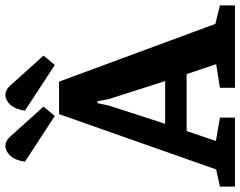

<svg xmlns="http://www.w3.org/2000/svg" viewBox="-119 -785 895 715"><g transform="rotate(-90 328.5 -427.5)"><path d="M254 -671 84 -782Q89 -818 105.5 -836Q122 -854 141 -855Q154 -855 164 -848.5Q174 -842 189 -824L289 -713ZM444 -671 274 -782Q279 -818 295.5 -836Q312 -854 331 -855Q344 -855 354 -848.5Q364 -842 379 -824L479 -713ZM-9 0V-56L55 -70L261 -655H382L597 -73L666 -56V0H359V-56L447 -70L410 -180H198L161 -71L248 -56V0ZM225 -260H384L317 -470L309 -512H302L293 -470Z"/></g></svg>

Font: Faustina Light
Style: Bold
Weight: 700
Version: Version 1.200